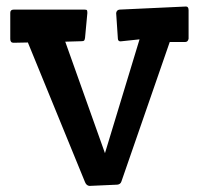

<svg xmlns="http://www.w3.org/2000/svg" viewBox="-20 -577 623 602"><path d="M12.2 -537.1Q12.2 -546.9 23.4 -546.9H245.1Q252 -546.9 252.9 -544.2Q253.9 -541.5 253.9 -536.1L246.6 -458Q245.6 -451.7 243.7 -449.7Q241.7 -447.8 235.8 -447.8L184.6 -446.3L309.1 -96.7L417.5 -453.6L357.9 -447.3Q350.1 -447.3 349.6 -455.6L344.2 -536.1Q345.7 -545.9 355 -546.9L563.5 -556.6Q571.3 -556.2 571.3 -544.9V-455.6Q569.3 -445.3 560.5 -445.3H512.2L360.8 -8.3Q357.9 1 347.7 2L260.3 5.9Q251 4.9 246.6 -5.9L67.4 -443.8L22.5 -442.9Q12.2 -442.9 12.2 -454.6Z"/></svg>

Font: Wellfleet
Style: Regular
Weight: 400
Designer: Riccardo De Franceschi
Foundry: Riccardo De Franceschi
Version: Version 1.002